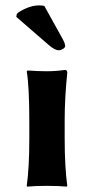

<svg xmlns="http://www.w3.org/2000/svg" viewBox="-20 -696 352 719"><path d="M146 -673.8 214.8 -549.8Q223.6 -533.7 224.1 -523.9Q224.1 -518.1 216.1 -512.9Q208 -507.8 200.2 -507.8Q185.1 -507.8 162.1 -527.8L41 -632.8L43 -644Q50.8 -652.8 76.4 -664.3Q102.1 -675.8 126 -675.8Q138.2 -675.8 146 -673.8ZM89.8 -234.9Q89.8 -374 80.1 -428.2L83 -432.1Q124 -429.2 153.8 -429.2Q189 -429.2 223.1 -434.1Q231.9 -434.1 231.9 -423.8Q222.2 -328.6 222.2 -246.1V-180.2Q222.2 -71.3 231.9 0L230 2.9Q202.1 0 155.8 0Q108.9 0 82 2.9L80.1 0Q89.8 -67.9 89.8 -180.2Z"/></svg>

Font: Linux Biolinum
Style: Bold
Weight: 700
Designer: Philipp H. Poll
Foundry: Philipp H. Poll
Version: Version 1.3.2 ; ttfautohint (v0.9)